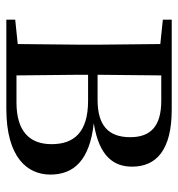

<svg xmlns="http://www.w3.org/2000/svg" viewBox="2 -564 562 606"><g transform="rotate(90 283.0 -261.0)"><path d="M118 0H323C478 0 531 -67 531 -139C531 -213 486 -263 369 -276C477 -293 506 -342 506 -397C506 -473 454 -522 326 -522H42V-494L119 -486L121 -292V-230L119 -36L42 -28V0ZM218 -489H298C380 -489 413 -454 413 -391C413 -322 376 -288 295 -288H216ZM216 -258H298C397 -258 435 -214 435 -143C435 -72 393 -32 303 -32H218L216 -230Z"/></g></svg>

Font: Noto Serif KR Medium
Style: Regular
Weight: 500
Designer: Ryoko NISHIZUKA 西塚涼子 (kana & ideographs); Frank Grießhammer (Latin, Greek & Cyrillic); Wenlong ZHANG 张文龙 (bopomofo); San
Foundry: Adobe
Version: Version 2.001;hotconv 1.1.0;makeotfexe 2.6.0